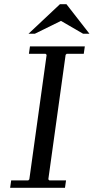

<svg xmlns="http://www.w3.org/2000/svg" viewBox="-20 -890 444 910"><path d="M296 -635 291 -630 209 -40 214 -35H293L288 0H28L33 -35H114L119 -40L201 -630L196 -635H117L122 -670H382L377 -635ZM374 -730 269 -791 145 -730H115L264 -870H295L404 -730Z"/></svg>

Font: Brygada 1918
Style: Italic
Weight: 400
Italic angle: -8°
Designer: Mateusz Machalski | Borys Kosmynka | Przemek Hoffer
Foundry: NIEPODLEGLA 2018
Version: Version 3.006